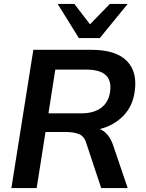

<svg xmlns="http://www.w3.org/2000/svg" viewBox="-20 -959 742 979"><path d="M38 0 150 -705H446Q571 -705 627 -648Q683 -591 666 -487Q655 -415 607.5 -367Q560 -319 489 -301Q534 -282 556 -221L631 0H496L420 -229Q410 -264 383 -275Q356 -286 316 -286H212L167 0ZM227 -381H393Q458 -381 495.5 -409Q533 -437 541 -489Q559 -604 421 -604H262ZM382 -765 274 -939H359L439 -835L540 -939H631L489 -765Z"/></svg>

Font: Mulish
Style: Bold Italic
Weight: 700
Italic angle: -9°
Designer: Vernon Adams
Foundry: Vernon Adams
Version: Version 3.603; ttfautohint (v1.8.3)